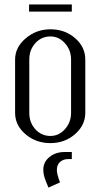

<svg xmlns="http://www.w3.org/2000/svg" viewBox="-20 -644 452 864"><path d="M47.9 -136.2V-376Q47.9 -430.7 95.5 -471.4Q143.1 -512.2 207 -512.2Q272 -512.2 317.9 -472.4Q363.8 -432.6 363.8 -376V-136.2Q363.8 -80.6 317.6 -40.3Q271.5 0 207 0Q141.6 0 94.7 -40Q47.9 -80.1 47.9 -136.2ZM110.8 -591.8V-624H303.2V-591.8ZM111.8 -136.2Q111.8 -92.3 139.2 -62.3Q166.5 -32.2 207 -32.2Q245.1 -32.2 272.5 -63Q299.8 -93.8 299.8 -136.2V-376Q299.8 -418.5 272.5 -449.2Q245.1 -480 207 -480Q166.5 -480 139.2 -450Q111.8 -419.9 111.8 -376ZM174.8 120.1Q174.8 85 202.6 62.5Q230.5 40 271 40H303.2V71.8H287.1Q265.1 71.8 250.5 84.5Q235.8 97.2 235.8 122.1Q235.8 138.7 250 176.8L198.2 200.2L186 170.9Q174.8 142.1 174.8 120.1Z"/></svg>

Font: Gawaa
Style: Regular
Weight: 400
Designer: T. Christopher White
Version: Version 1.0